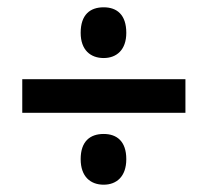

<svg xmlns="http://www.w3.org/2000/svg" viewBox="-20 -699 569 526"><path d="M264 -540C299 -540 326 -562 326 -609C326 -659 300 -679 264 -679C227 -679 201 -659 201 -609C201 -562 228 -540 264 -540ZM41 -390H488V-482H41ZM264 -193C299 -193 326 -215 326 -263C326 -312 300 -332 264 -332C227 -332 201 -312 201 -263C201 -215 228 -193 264 -193Z"/></svg>

Font: Noto Sans Kannada UI SemiCondensed SemiBold
Style: Regular
Weight: 600
Width: 4
Designer: Jelle Bosma - Monotype Design Team
Foundry: Monotype Imaging Inc.
Version: Version 2.006